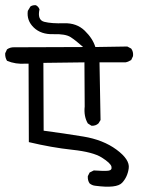

<svg xmlns="http://www.w3.org/2000/svg" viewBox="-21 -738 541 739"><path d="M346 -23Q334 -24 324 -32Q316 -43 317 -60L324 -74L340 -82Q381 -79 396 -81Q411 -83 408 -96.5Q405 -110 371 -131.5Q337 -153 257.5 -161.5Q178 -170 90 -191L89 -493H78Q39 -490 6 -504Q-2 -517 -1 -533L6 -548Q19 -557 35 -556L299 -557Q271 -582 251 -595Q231 -608 184 -606.5Q137 -605 109 -632Q81 -659 86 -696L96 -713Q105 -719 117 -718Q127 -713 131 -702Q122 -661 149.5 -654Q177 -647 225.5 -648.5Q274 -650 305 -620Q336 -590 346 -557L469 -559L484 -551Q493 -539 491 -522L484 -507Q473 -500 462 -498H362L366 -276L358 -263Q347 -253 331 -254L317 -263Q301 -290 305 -328L304 -498L146 -496L147 -235Q223 -225 299.5 -212.5Q376 -200 427.5 -162Q479 -124 474.5 -90.5Q470 -57 449 -34.5Q428 -12 346 -23Z"/></svg>

Font: NaniFont Regular
Style: Regular
Weight: 400
Designer: Nanigashitei
Version: Version 1.036